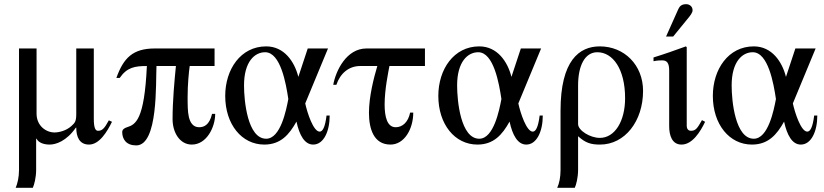

<svg xmlns="http://www.w3.org/2000/svg" viewBox="-20 -682 3946 919"><path d="M501 -106C479 -65 468 -56 449 -56C438 -56 429 -67 429 -113V-450H345V-136C345 -102 339 -94 322 -79C297 -56 262 -48 241 -48C200 -48 155 -80 155 -138V-450H71V132C71 166 64 196 55 217H137C144 202 153 167 153 131V-18H155C165 2 191 10 218 10C247 10 298 -6 343 -71H345C345 -27 360 10 406 10C456 10 493 -52 516 -99Z M995 -137C982 -82 955 -73 933 -73C903 -73 890 -97 884 -122C878 -147 878 -184 878 -218C878 -278 884 -338 888 -366H1007V-450H721C615 -450 571 -404 537 -309H553C588 -360 626 -366 683 -366C671 -107 629 -86 588 -73C574 -69 565 -61 565 -50C565 -15 585 14 632 14C738 14 725 -288 729 -366H822C815 -296 806 -199 806 -112C806 -47 841 10 898 10C969 10 1010 -73 1010 -137Z M1543 -129C1536 -72 1524 -52 1510 -52C1480 -52 1451 -141 1441 -187L1550 -450H1453L1408 -314C1390 -386 1341 -460 1254 -460C1132 -460 1058 -350 1058 -223C1058 -87 1137 10 1245 10C1323 10 1364 -37 1399 -100C1413 -35 1438 10 1479 10C1529 10 1558 -53 1558 -129ZM1360 -208C1350 -155 1323 -18 1254 -18C1165 -18 1148 -199 1148 -273C1148 -387 1199 -432 1249 -432C1323 -432 1349 -282 1360 -208Z M2014 -366V-450H1734C1638 -450 1587 -343 1575 -276H1590C1608 -330 1649 -366 1704 -366H1786C1769 -309 1746 -219 1746 -142C1746 -67 1768 10 1849 10C1915 10 1958 -64 1958 -143H1943C1934 -98 1907 -73 1874 -73C1833 -73 1821 -123 1821 -182C1821 -254 1839 -339 1844 -366Z M2563 -129C2556 -72 2544 -52 2530 -52C2500 -52 2471 -141 2461 -187L2570 -450H2473L2428 -314C2410 -386 2361 -460 2274 -460C2152 -460 2078 -350 2078 -223C2078 -87 2157 10 2265 10C2343 10 2384 -37 2419 -100C2433 -35 2458 10 2499 10C2549 10 2578 -53 2578 -129ZM2380 -208C2370 -155 2343 -18 2274 -18C2185 -18 2168 -199 2168 -273C2168 -387 2219 -432 2269 -432C2343 -432 2369 -282 2380 -208Z M2663 132C2663 166 2657 196 2647 217H2731C2738 203 2747 167 2747 131V-30C2783 3 2810 10 2852 10C2971 10 3058 -102 3058 -247C3058 -371 2968 -460 2851 -460C2752 -460 2663 -392 2663 -152ZM2747 -273C2747 -369 2780 -432 2839 -432C2913 -432 2972 -352 2972 -212C2972 -102 2923 -22 2851 -22C2804 -22 2747 -58 2747 -88Z M3168 -507H3202L3268 -588C3284 -607 3295 -621 3295 -633C3295 -653 3278 -662 3265 -662C3244 -662 3234 -654 3227 -639ZM3340 -107C3317 -66 3309 -56 3287 -56C3272 -56 3267 -69 3267 -79V-456L3263 -460C3211 -441 3160 -423 3108 -407V-389C3127 -393 3141 -393 3150 -393C3172 -393 3183 -381 3183 -344V-78C3183 -35 3196 10 3242 10C3294 10 3332 -51 3355 -99Z M3877 -129C3870 -72 3858 -52 3844 -52C3814 -52 3785 -141 3775 -187L3884 -450H3787L3742 -314C3724 -386 3675 -460 3588 -460C3466 -460 3392 -350 3392 -223C3392 -87 3471 10 3579 10C3657 10 3698 -37 3733 -100C3747 -35 3772 10 3813 10C3863 10 3892 -53 3892 -129ZM3694 -208C3684 -155 3657 -18 3588 -18C3499 -18 3482 -199 3482 -273C3482 -387 3533 -432 3583 -432C3657 -432 3683 -282 3694 -208Z"/></svg>

Font: STIXGeneral
Style: Regular
Weight: 400
Designer: MicroPress Inc., with final additions and corrections provided by Coen Hoffman, Elsevier (retired)
Version: Version 1.1.0